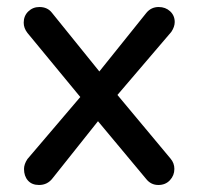

<svg xmlns="http://www.w3.org/2000/svg" viewBox="-20 -524 568 550"><path d="M48.8 -40Q48.8 -53.7 58.6 -68.4L210 -246.1L58.6 -429.7Q47.9 -443.4 47.9 -459Q47.9 -478.5 61 -491.2Q74.2 -503.9 92.8 -503.9Q116.2 -503.9 128.9 -487.3L264.6 -319.3L399.4 -487.3Q413.1 -503.9 434.6 -503.9Q454.1 -503.9 467.3 -491.7Q480.5 -479.5 480.5 -460.9Q480.5 -447.3 470.7 -432.6L316.4 -252L468.8 -69.3Q479.5 -56.6 479.5 -40Q479.5 -21.5 466.8 -7.8Q454.1 5.9 433.6 5.9Q412.1 5.9 398.4 -11.7L260.7 -176.8L130.9 -13.7Q116.2 5.9 91.8 5.9Q71.3 5.9 60.1 -6.8Q48.8 -19.5 48.8 -40Z"/></svg>

Font: KTXP_ComRound
Style: Medium
Weight: 500
Version: Version 1.01;May 16, 2022;FontCreator 13.0.0.2683 64-bit